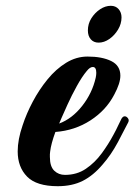

<svg xmlns="http://www.w3.org/2000/svg" viewBox="-20 -627 464 662"><path d="M179 15Q106 15 73.5 -18Q41 -51 41 -105Q41 -146 58 -195Q71 -235 93 -276.5Q115 -318 144 -353.5Q173 -389 208 -410.5Q243 -432 282 -432Q332 -432 363.5 -416.5Q395 -401 395 -366Q395 -340 374 -301Q346 -247 292 -212Q238 -177 171 -172Q156 -131 153 -105Q152 -100 152 -95.5Q152 -91 152 -86Q152 -53 167 -38.5Q182 -24 204 -24Q245 -24 276 -45Q307 -66 330.5 -98Q354 -130 371 -162Q381 -180 388 -195.5Q395 -211 399 -218Q404 -226 410 -226Q416 -226 421 -219.5Q426 -213 422 -205Q409 -179 386 -136Q363 -93 334 -60Q302 -22 265.5 -3.5Q229 15 179 15ZM184 -201Q229 -218 263.5 -262Q298 -306 310 -359Q311 -364 311.5 -368Q312 -372 312 -376Q312 -396 300 -396Q290 -396 279 -382Q263 -363 245 -330.5Q227 -298 213 -267Q199 -236 192 -220ZM320 -480Q303 -480 293 -491.5Q283 -503 283 -522Q283 -545 295 -564Q307 -583 325 -595Q343 -607 362 -607Q379 -607 389 -595.5Q399 -584 399 -567Q399 -545 387 -525Q375 -505 357 -492.5Q339 -480 320 -480Z"/></svg>

Font: Praise
Style: Regular
Weight: 400
Designer: Robert E. Leuschke
Foundry: Robert E. Leuschke
Version: Version 1.100; ttfautohint (v1.8.3)